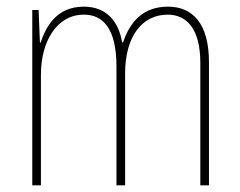

<svg xmlns="http://www.w3.org/2000/svg" viewBox="-20 -557 721 577"><path d="M485 -537C410 -537 371 -492 350 -430H347C337 -490 302 -537 232 -537C149 -537 118 -476 102 -429H100L96 -527H77V0H103V-333C103 -433 151 -513 232 -513C287 -513 330 -475 330 -357V0H356V-336C356 -449 408 -513 484 -513C539 -513 582 -473 582 -368V0H608V-370C608 -486 559 -537 485 -537Z"/></svg>

Font: Noto Sans Gurmukhi Condensed Thin
Style: Regular
Weight: 100
Width: 3
Designer: Jelle Bosma - Monotype Design Team
Foundry: Monotype Imaging Inc.
Version: Version 2.004